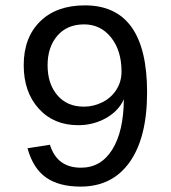

<svg xmlns="http://www.w3.org/2000/svg" viewBox="-20 -689 640 719"><path d="M530.8 -343.3Q530.8 -174.3 465.8 -82.3Q400.9 9.8 281.7 9.8Q201.2 9.8 152.6 -24.2Q104 -58.1 83 -133.8L167 -147Q193.4 -61 283.2 -61Q358.4 -61 400.6 -129.2Q442.9 -197.3 443.8 -317.4Q424.3 -273.4 377 -246.8Q329.6 -220.2 272.9 -220.2Q180.7 -220.2 124.8 -282.5Q68.8 -344.7 68.8 -444.8Q68.8 -548.3 130.1 -608.6Q191.4 -668.9 297.9 -668.9Q530.8 -668.9 530.8 -343.3ZM435.1 -420.9Q435.1 -499.5 396 -548.6Q356.9 -597.7 294.9 -597.7Q231.4 -597.7 194.8 -555.2Q158.2 -512.7 158.2 -444.8Q158.2 -375 194.8 -332.3Q231.4 -289.6 293.9 -289.6Q331.1 -289.6 364 -306.4Q397 -323.2 416 -353.3Q435.1 -383.3 435.1 -420.9Z"/></svg>

Font: Courier New
Style: Regular
Weight: 400
Designer: Steve Matteson
Foundry: Ascender Corporation
Version: Version 2.00.3